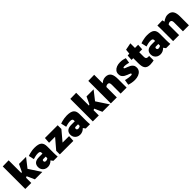

<svg xmlns="http://www.w3.org/2000/svg" viewBox="512 -2624 4509 4509"><g transform="rotate(-45 2766.0 -370.0)"><path d="M48 -748 247 -752V-327L317 -363L255 -301L359 -520H594L385 -253L384 -350L614 0H367L246 -270L334 -217L247 -173V0H48Z M790 12Q741 12 703 -9Q665 -30 643.5 -66.5Q622 -103 622 -149Q622 -185 633 -213.5Q644 -242 666.5 -262Q689 -282 724.5 -292Q760 -302 808 -302H920V-336Q920 -347 916 -355.5Q912 -364 903.5 -370.5Q895 -377 881 -380Q867 -383 847 -383Q803 -383 759.5 -373Q716 -363 686 -353L655 -489Q679 -499 715.5 -508.5Q752 -518 795.5 -525Q839 -532 883 -532Q949 -532 994.5 -520.5Q1040 -509 1067 -485.5Q1094 -462 1106 -426Q1118 -390 1118 -342V-119Q1118 -87 1120 -54.5Q1122 -22 1124 0H982L942 -55H939Q907 -21 868.5 -4.5Q830 12 790 12ZM862 -119Q876 -119 895.5 -126.5Q915 -134 924 -146V-198H843Q836 -198 830 -196Q824 -194 819.5 -189.5Q815 -185 812.5 -177.5Q810 -170 810 -159Q810 -139 824.5 -129Q839 -119 862 -119Z M1195 -120 1410 -372H1210L1220 -520H1644V-397L1437 -151L1653 -150L1644 0H1195Z M1864 12Q1815 12 1777 -9Q1739 -30 1717.5 -66.5Q1696 -103 1696 -149Q1696 -185 1707 -213.5Q1718 -242 1740.5 -262Q1763 -282 1798.5 -292Q1834 -302 1882 -302H1994V-336Q1994 -347 1990 -355.5Q1986 -364 1977.5 -370.5Q1969 -377 1955 -380Q1941 -383 1921 -383Q1877 -383 1833.5 -373Q1790 -363 1760 -353L1729 -489Q1753 -499 1789.5 -508.5Q1826 -518 1869.5 -525Q1913 -532 1957 -532Q2023 -532 2068.5 -520.5Q2114 -509 2141 -485.5Q2168 -462 2180 -426Q2192 -390 2192 -342V-119Q2192 -87 2194 -54.5Q2196 -22 2198 0H2056L2016 -55H2013Q1981 -21 1942.5 -4.5Q1904 12 1864 12ZM1936 -119Q1950 -119 1969.5 -126.5Q1989 -134 1998 -146V-198H1917Q1910 -198 1904 -196Q1898 -194 1893.5 -189.5Q1889 -185 1886.5 -177.5Q1884 -170 1884 -159Q1884 -139 1898.5 -129Q1913 -119 1936 -119Z M2291 -748 2490 -752V-327L2560 -363L2498 -301L2602 -520H2837L2628 -253L2627 -350L2857 0H2610L2489 -270L2577 -217L2490 -173V0H2291Z M2889 -748 3088 -752V-470H3090Q3114 -492 3137.5 -505.5Q3161 -519 3185.5 -525.5Q3210 -532 3236 -532Q3291 -532 3326 -513Q3361 -494 3380 -461Q3399 -428 3406.5 -386Q3414 -344 3414 -298V0H3215V-292Q3215 -309 3213 -324Q3211 -339 3205 -350.5Q3199 -362 3187 -369Q3175 -376 3155 -376Q3141 -376 3128.5 -371.5Q3116 -367 3106 -360.5Q3096 -354 3088 -346V0H2889Z M3676 12Q3627 12 3574.5 2Q3522 -8 3489 -21L3511 -153Q3529 -148 3557 -142Q3585 -136 3617 -131.5Q3649 -127 3678 -127Q3705 -127 3715 -133.5Q3725 -140 3725 -150Q3725 -160 3713.5 -167.5Q3702 -175 3683.5 -182Q3665 -189 3643 -197Q3611 -209 3577.5 -228Q3544 -247 3521 -279Q3498 -311 3498 -362Q3498 -417 3528 -454.5Q3558 -492 3609.5 -512Q3661 -532 3725 -532Q3772 -532 3815.5 -523.5Q3859 -515 3889 -503L3868 -371Q3852 -376 3828 -381.5Q3804 -387 3778.5 -390.5Q3753 -394 3732 -394Q3715 -394 3702 -389.5Q3689 -385 3689 -372Q3689 -363 3699.5 -356Q3710 -349 3728 -342.5Q3746 -336 3767 -328Q3800 -317 3835 -298Q3870 -279 3893.5 -247Q3917 -215 3917 -163Q3917 -110 3887 -70.5Q3857 -31 3803 -9.5Q3749 12 3676 12Z M4192 12Q4138 12 4103 -2.5Q4068 -17 4048.5 -45Q4029 -73 4021 -114.5Q4013 -156 4013 -211V-378H3955L3964 -515L4023 -520L4034 -639L4211 -674V-520H4317L4308 -378H4211V-228Q4211 -201 4218 -184.5Q4225 -168 4239.5 -160Q4254 -152 4278 -152Q4288 -152 4296.5 -152Q4305 -152 4314 -153V-4Q4298 0 4261.5 6Q4225 12 4192 12Z M4531 12Q4482 12 4444 -9Q4406 -30 4384.5 -66.5Q4363 -103 4363 -149Q4363 -185 4374 -213.5Q4385 -242 4407.5 -262Q4430 -282 4465.5 -292Q4501 -302 4549 -302H4661V-336Q4661 -347 4657 -355.5Q4653 -364 4644.5 -370.5Q4636 -377 4622 -380Q4608 -383 4588 -383Q4544 -383 4500.5 -373Q4457 -363 4427 -353L4396 -489Q4420 -499 4456.5 -508.5Q4493 -518 4536.5 -525Q4580 -532 4624 -532Q4690 -532 4735.5 -520.5Q4781 -509 4808 -485.5Q4835 -462 4847 -426Q4859 -390 4859 -342V-119Q4859 -87 4861 -54.5Q4863 -22 4865 0H4723L4683 -55H4680Q4648 -21 4609.5 -4.5Q4571 12 4531 12ZM4603 -119Q4617 -119 4636.5 -126.5Q4656 -134 4665 -146V-198H4584Q4577 -198 4571 -196Q4565 -194 4560.5 -189.5Q4556 -185 4553.5 -177.5Q4551 -170 4551 -159Q4551 -139 4565.5 -129Q4580 -119 4603 -119Z M4958 -337Q4958 -389 4957.5 -435Q4957 -481 4955 -520L5124 -524L5137 -469H5142Q5158 -482 5182.5 -496.5Q5207 -511 5238 -521.5Q5269 -532 5305 -532Q5359 -532 5394 -513Q5429 -494 5448 -462Q5467 -430 5475 -389Q5483 -348 5483 -304V0H5284V-300Q5284 -318 5280.5 -332Q5277 -346 5270 -356Q5263 -366 5252 -371Q5241 -376 5226 -376Q5211 -376 5198.5 -372Q5186 -368 5176 -361Q5166 -354 5157 -346V0H4958Z"/></g></svg>

Font: Murecho Thin Black
Style: Regular
Weight: 900
Version: Version 1.010